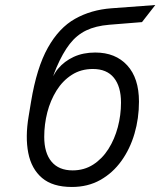

<svg xmlns="http://www.w3.org/2000/svg" viewBox="-20 -732 638 764"><path d="M266 12Q189.5 12 147.2 -24Q105 -60 92.5 -123.5Q80 -187 94 -269.5L103.5 -327Q126 -463 170.5 -542.2Q215 -621.5 278.8 -657.2Q342.5 -693 423 -699L598 -712L545 -644L414.5 -633.5Q360.5 -629 322.8 -610.8Q285 -592.5 257.2 -556.8Q229.5 -521 205 -464Q195.5 -441 191.5 -428.5Q195 -435.5 200 -443.5Q205 -451.5 211 -458.5Q236 -488.5 273.5 -505.8Q311 -523 359 -523Q439.5 -523 486.2 -472Q533 -421 533 -327.5Q533 -261 515.2 -200.2Q497.5 -139.5 463 -91.5Q428.5 -43.5 379 -15.8Q329.5 12 266 12ZM269 -54Q315 -54 351 -77.2Q387 -100.5 411.5 -139.2Q436 -178 448.8 -226Q461.5 -274 461.5 -323.5Q461.5 -387.5 433.2 -422.5Q405 -457.5 349.5 -457.5Q302 -457.5 265.8 -434.2Q229.5 -411 205 -371.8Q180.5 -332.5 168.2 -284.8Q156 -237 156 -187.5Q156 -123.5 185 -88.8Q214 -54 269 -54Z"/></svg>

Font: Overpass Light
Style: Italic
Weight: 300
Italic angle: -10°
Designer: Delve Withrington, Dave Bailey, Thomas Jockin
Foundry: Delve Fonts LLC
Version: Version 4.000; ttfautohint (v1.8.3)